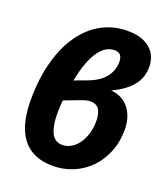

<svg xmlns="http://www.w3.org/2000/svg" viewBox="-136 -833 819 937"><g transform="rotate(20 273.0 -364.0)"><path d="M184 -309Q178.5 -251.5 181.5 -212.2Q184.5 -173 194.2 -149Q204 -125 219.2 -114.5Q234.5 -104 254 -104Q280.5 -104 302.2 -117.5Q324 -131 339.5 -153.8Q355 -176.5 363.5 -206.2Q372 -236 372 -269Q372 -295 366 -313.5Q360 -332 346.8 -341.8Q333.5 -351.5 312.8 -351.2Q292 -351 262.5 -339ZM269.5 -444.5Q324 -465.5 351.5 -500.5Q379 -535.5 379 -580Q379 -601 370 -613.5Q361 -626 337.5 -626Q316.5 -626 296.5 -614.8Q276.5 -603.5 258.5 -578.8Q240.5 -554 225.5 -514.5Q210.5 -475 199.5 -418.5ZM389 -435Q418.5 -433.5 442.2 -421.2Q466 -409 482.5 -388.2Q499 -367.5 508 -339.5Q517 -311.5 517 -278.5Q517 -214 495.5 -161.2Q474 -108.5 437 -70.8Q400 -33 350.8 -12.5Q301.5 8 246 8Q190.5 8 150.8 -10.5Q111 -29 85.5 -63.5Q60 -98 48 -147.2Q36 -196.5 36 -258Q36 -370 60.5 -458.8Q85 -547.5 128.8 -609.2Q172.5 -671 233.2 -703.8Q294 -736.5 366.5 -736.5Q411 -736.5 441.2 -725Q471.5 -713.5 490 -695Q508.5 -676.5 516.5 -653.2Q524.5 -630 524.5 -607Q524.5 -579 516.5 -555Q508.5 -531 491.8 -510Q475 -489 449.5 -470.5Q424 -452 389 -435Z"/></g></svg>

Font: Lato ExtraBold
Style: Italic
Weight: 800
Italic angle: -7°
Designer: Lukasz Dziedzic with Adam Twardoch and Botio Nikoltchev
Foundry: tyPoland Lukasz Dziedzic
Version: Version 2.015; 2015-08-06; http://www.latofonts.com/